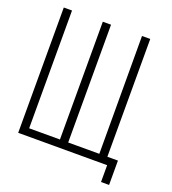

<svg xmlns="http://www.w3.org/2000/svg" viewBox="-143 -807 901 1008"><g transform="rotate(20 307.5 -303.0)"><path d="M582 94H537V0H40V-700H86V-42H258V-700H304V-42H478L477 -700H523V-42H582Z"/></g></svg>

Font: Bebas Neue Book
Style: Regular
Weight: 400
Designer: Ryoichi Tsunekawa
Foundry: Ryoichi Tsunekawa
Version: Version 001.003